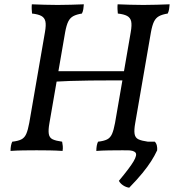

<svg xmlns="http://www.w3.org/2000/svg" viewBox="-20 -699 836 893"><path d="M428 3Q428 -10 430 -21Q432 -32 436 -40Q463 -43 478 -50.5Q493 -58 501 -76Q509 -94 515 -127L588 -549Q594 -583 590 -600Q586 -617 571 -625Q556 -633 528 -636Q527 -646 526.5 -656.5Q526 -667 527 -679Q555 -678 585 -677Q615 -676 647 -676Q679 -676 709 -677Q739 -678 769 -679Q768 -667 766.5 -656.5Q765 -646 760 -636Q735 -632 720 -624Q705 -616 696.5 -599Q688 -582 682 -549L609 -127Q603 -94 606 -76Q609 -58 624 -51Q639 -44 668 -40Q670 -31 671 -19.5Q672 -8 670 3Q640 1 609 0.5Q578 0 549 0Q520 0 487 0.5Q454 1 428 3ZM29 3Q29 -10 31 -21Q33 -32 37 -40Q64 -43 79 -50.5Q94 -58 102 -76Q110 -94 116 -127L189 -549Q195 -583 191 -600Q187 -617 172 -625Q157 -633 129 -636Q128 -646 127.5 -656.5Q127 -667 128 -679Q156 -678 186 -677Q216 -676 248 -676Q280 -676 310 -677Q340 -678 370 -679Q369 -667 367.5 -656.5Q366 -646 361 -636Q336 -632 321 -624Q306 -616 297.5 -599Q289 -582 283 -549L210 -127Q204 -94 207 -76Q210 -58 225 -51Q240 -44 269 -40Q271 -31 272 -19.5Q273 -8 271 3Q241 1 210 0.5Q179 0 150 0Q121 0 88 0.5Q55 1 29 3ZM231 -319 240 -368H575L567 -325Q537 -325 492.5 -325Q448 -325 399.5 -324.5Q351 -324 306.5 -322.5Q262 -321 231 -319ZM581 174Q566 172 552.5 163Q539 154 533 142Q584 81 601.5 51Q619 21 610 10.5Q601 0 571 0L574 -40H700Q707 -33 709.5 -22Q712 -11 711 0Q700 24 683.5 50Q667 76 642.5 106Q618 136 581 174Z"/></svg>

Font: Vollkorn
Style: Italic
Weight: 400
Italic angle: -11°
Designer: Friedrich Althausen
Foundry: Friedrich Althausen
Version: Version 5.001